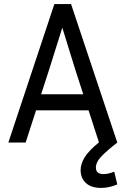

<svg xmlns="http://www.w3.org/2000/svg" viewBox="-20 -700 617 943"><path d="M556 206Q514 223 477 223Q428 223 402 199Q376 175 376 136Q376 105 395.5 73Q415 41 466 -1L415 -158H157L106 0H21L247 -680H329L556 0Q514 33 491 55Q468 77 459.5 92.5Q451 108 451 123Q451 155 488 155Q513 155 541 143ZM220 -354 182 -237H389L351 -354L286 -564Z"/></svg>

Font: Inria Sans
Style: Regular
Weight: 400
Designer: Black Foundry Team
Foundry: Black Foundry
Version: Version 1.2; ttfautohint (v1.8.3)